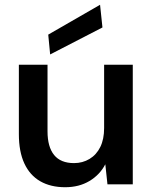

<svg xmlns="http://www.w3.org/2000/svg" viewBox="-20 -772 643 804"><path d="M253 12Q192 12 148.5 -13Q105 -38 82 -87.5Q59 -137 59 -210V-501H179V-222Q179 -157 206.5 -123Q234 -89 290 -89Q326 -89 355 -106.5Q384 -124 400 -156.5Q416 -189 416 -236V-501H536V0H430L421 -84Q398 -40 354.5 -14Q311 12 253 12ZM190 -544 182 -627 399 -752 409 -657Z"/></svg>

Font: DM Sans 17pt SemiBold
Style: Regular
Weight: 600
Version: Version 4.004;gftools[0.9.30]